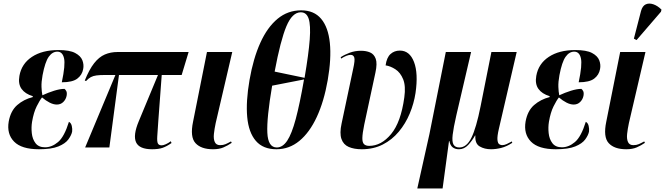

<svg xmlns="http://www.w3.org/2000/svg" viewBox="-20 -828 3734 1078"><path d="M199 10Q101 10 59 -33Q17 -76 29 -146Q40 -206 76.5 -238Q113 -270 164 -283V-288Q121 -301 101 -329Q81 -357 89 -402Q101 -470 159 -508.5Q217 -547 308 -547Q371 -547 402 -530.5Q433 -514 442.5 -489.5Q452 -465 447 -440Q441 -407 414 -386.5Q387 -366 327 -366Q348 -464 339.5 -501Q331 -538 302 -538Q274 -538 253.5 -509Q233 -480 219 -406Q212 -368 213 -340Q214 -312 218 -293Q250 -308 283.5 -318.5Q317 -329 342 -329Q348 -325 352.5 -316Q357 -307 354 -290Q350 -270 335.5 -255.5Q321 -241 299 -241Q280 -241 258.5 -252Q237 -263 216 -281Q203 -265 186 -231Q169 -197 160 -144Q155 -114 158.5 -80.5Q162 -47 179.5 -24Q197 -1 233 -1Q271 -1 306 -30.5Q341 -60 367 -144Q379 -138 383 -121Q387 -104 385 -89Q381 -69 364 -45.5Q347 -22 308 -6Q269 10 199 10Z M458 0 628 -407H571Q540 -407 521.5 -404.5Q503 -402 490 -395Q477 -388 463 -373L456 -376Q481 -438 508.5 -473Q536 -508 568.5 -522Q601 -536 640 -536H1039L1000 -407H888L869 -151Q865 -93 863 -63Q861 -33 866.5 -22.5Q872 -12 888 -12Q897 -12 911.5 -18.5Q926 -25 939 -35L943 -25Q916 -6 893 2Q870 10 834 10Q762 10 744 -29Q726 -68 759 -147L867 -407H648L594 0Z M1176 10Q1109 10 1077.5 -24.5Q1046 -59 1064 -145L1142 -536H1284L1191 -137Q1184 -104 1181 -76Q1178 -48 1186 -30.5Q1194 -13 1216 -13Q1233 -13 1246 -18.5Q1259 -24 1277 -34L1281 -26Q1259 -11 1235 -0.5Q1211 10 1176 10Z M1532 10Q1457 10 1416.5 -37Q1376 -84 1368 -171Q1360 -258 1381 -379Q1402 -500 1441.5 -587.5Q1481 -675 1538.5 -722.5Q1596 -770 1671 -770Q1743 -770 1783 -722.5Q1823 -675 1832 -587Q1841 -499 1820 -378Q1799 -258 1758.5 -171Q1718 -84 1661 -37Q1604 10 1532 10ZM1690 -391Q1713 -526 1719 -606.5Q1725 -687 1713 -723Q1701 -759 1669 -759Q1621 -759 1588 -680.5Q1555 -602 1522 -426ZM1534 0Q1567 0 1592.5 -38Q1618 -76 1640.5 -160Q1663 -244 1687 -382L1508 -347Q1477 -165 1481 -82.5Q1485 0 1534 0Z M2011 10Q1968 10 1938 -3Q1908 -16 1897 -48Q1886 -80 1898 -135L1963 -442Q1974 -491 1969 -505.5Q1964 -520 1949 -520Q1928 -520 1895 -499L1893 -507Q1914 -521 1943.5 -532Q1973 -543 2007 -543Q2036 -543 2058 -533.5Q2080 -524 2089.5 -498Q2099 -472 2088 -421L2025 -128Q2015 -79 2014.5 -53.5Q2014 -28 2024 -18.5Q2034 -9 2053 -9Q2121 -9 2176 -75.5Q2231 -142 2250 -281Q2259 -345 2243.5 -383Q2228 -421 2200 -439Q2172 -457 2145 -461Q2151 -505 2172.5 -524.5Q2194 -544 2225 -544Q2280 -544 2304.5 -480Q2329 -416 2313 -306Q2304 -247 2280.5 -190.5Q2257 -134 2219 -88.5Q2181 -43 2129 -16.5Q2077 10 2011 10Z M2323 230 2391 -75 2483 -536H2625L2542 -180Q2526 -110 2521.5 -71Q2517 -32 2526.5 -16Q2536 0 2559 0Q2600 0 2627 -55Q2654 -110 2678 -230L2739 -536H2881L2781 -105Q2771 -62 2773 -42.5Q2775 -23 2783.5 -18Q2792 -13 2799 -13Q2811 -13 2824.5 -19Q2838 -25 2854 -34L2856 -26Q2824 -5 2794 2.5Q2764 10 2737 10Q2700 10 2673 -6Q2646 -22 2649 -67H2647Q2631 -38 2608.5 -14Q2586 10 2557 10Q2536 10 2522 -0.5Q2508 -11 2503 -36H2501L2465 230Z M3101 10Q3003 10 2961 -33Q2919 -76 2931 -146Q2942 -206 2978.5 -238Q3015 -270 3066 -283V-288Q3023 -301 3003 -329Q2983 -357 2991 -402Q3003 -470 3061 -508.5Q3119 -547 3210 -547Q3273 -547 3304 -530.5Q3335 -514 3344.5 -489.5Q3354 -465 3349 -440Q3343 -407 3316 -386.5Q3289 -366 3229 -366Q3250 -464 3241.5 -501Q3233 -538 3204 -538Q3176 -538 3155.5 -509Q3135 -480 3121 -406Q3114 -368 3115 -340Q3116 -312 3120 -293Q3152 -308 3185.5 -318.5Q3219 -329 3244 -329Q3250 -325 3254.5 -316Q3259 -307 3256 -290Q3252 -270 3237.5 -255.5Q3223 -241 3201 -241Q3182 -241 3160.5 -252Q3139 -263 3118 -281Q3105 -265 3088 -231Q3071 -197 3062 -144Q3057 -114 3060.5 -80.5Q3064 -47 3081.5 -24Q3099 -1 3135 -1Q3173 -1 3208 -30.5Q3243 -60 3269 -144Q3281 -138 3285 -121Q3289 -104 3287 -89Q3283 -69 3266 -45.5Q3249 -22 3210 -6Q3171 10 3101 10Z M3496 10Q3429 10 3397.5 -24.5Q3366 -59 3384 -145L3462 -536H3604L3511 -137Q3504 -104 3501 -76Q3498 -48 3506 -30.5Q3514 -13 3536 -13Q3553 -13 3566 -18.5Q3579 -24 3597 -34L3601 -26Q3579 -11 3555 -0.5Q3531 10 3496 10ZM3554 -603 3539 -611 3579 -766Q3587 -795 3605.5 -803.5Q3624 -812 3648 -804Q3672 -796 3694 -774L3691 -762Z"/></svg>

Font: Noto Serif Display ExtraCondensed
Style: Bold Italic
Weight: 700
Width: 2
Italic angle: -12°
Designer: Monotype Design Team
Foundry: Monotype Imaging Inc.
Version: Version 2.009